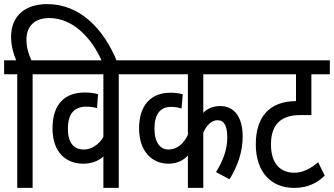

<svg xmlns="http://www.w3.org/2000/svg" viewBox="-20 -916 1628 936"><path d="M139 -554H215V-622H133C120 -650 109 -682 109 -724C109 -789 150 -828 220 -828C334 -828 426 -734 478 -615H551C485 -777 369 -896 210 -896C100 -896 34 -836 34 -737C34 -695 45 -654 59 -622H0V-554H64V0H139Z M635 -554V-622H203V-554H484V-249C464 -211 424 -187 389 -187C339 -187 311 -221 311 -288C311 -365 345 -396 400 -396C418 -396 435 -394 453 -389L458 -457C440 -462 418 -465 393 -465C299 -465 236 -412 236 -290C236 -172 303 -118 386 -118C424 -118 459 -130 484 -153V0H559V-554Z M1206 -554V-622H623V-554H896V-259C877 -218 846 -188 803 -187C762 -186 733 -220 733 -289C733 -359 761 -395 814 -395C833 -395 850 -392 865 -387L871 -456C855 -461 835 -464 811 -464C713 -464 658 -400 658 -290C658 -176 723 -118 801 -118C839 -118 873 -132 896 -158V0H971V-269C986 -305 1012 -330 1040 -330C1072 -330 1088 -304 1088 -246C1088 -185 1066 -130 1033 -77L1099 -42C1139 -107 1163 -177 1163 -250C1163 -346 1122 -399 1053 -399C1018 -399 990 -386 971 -366V-554Z M1588 -554V-622H1194V-554H1423V-423C1297 -423 1227 -349 1227 -213C1227 -75 1303 0 1414 0C1478 0 1526 -23 1563 -60L1531 -125C1493 -93 1456 -74 1415 -74C1349 -74 1301 -115 1301 -212C1301 -306 1347 -355 1443 -355H1498V-554Z"/></svg>

Font: Noto Sans Devanagari ExtraCondensed
Style: Regular
Weight: 400
Width: 2
Designer: Jelle Bosma - Monotype Design Team
Foundry: Monotype Imaging Inc.
Version: Version 2.004